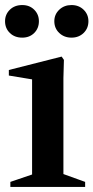

<svg xmlns="http://www.w3.org/2000/svg" viewBox="-27 -740 370 760"><path d="M14 0V-20L111 -53L100 -30V-445L111 -424L8 -441V-463L217 -516L226 -503L224 -431V-31L213 -55L310 -20V0ZM256 -591Q227 -591 207.5 -609.5Q188 -628 188 -656Q188 -683 207.5 -701.5Q227 -720 256 -720Q285 -720 304 -701.5Q323 -683 323 -656Q323 -628 304 -609.5Q285 -591 256 -591ZM61 -591Q31 -591 12 -609.5Q-7 -628 -7 -656Q-7 -683 12 -701.5Q31 -720 61 -720Q90 -720 108.5 -701.5Q127 -683 127 -656Q127 -628 108.5 -609.5Q90 -591 61 -591Z"/></svg>

Font: Wittgenstein SemiBold
Style: Regular
Weight: 600
Designer: Jörg Drees
Foundry: Jörg Drees
Version: Version 1.500